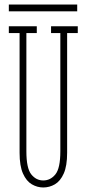

<svg xmlns="http://www.w3.org/2000/svg" viewBox="-20 -816 382 848"><path d="M171 12Q144.5 12 120.5 -2Q96.5 -16 81.5 -49.5Q66.5 -83 66.5 -141V-670H19V-700H142.5V-670H96.5V-148Q96.5 -73 118 -46Q139.5 -19 171 -19Q203 -19 224.8 -46Q246.5 -73 246.5 -148V-670H205.5V-700H323.5V-670H276.5V-141Q276.5 -83 261.5 -49.5Q246.5 -16 222.5 -2Q198.5 12 171 12ZM19 -766V-796H321V-766Z"/></svg>

Font: Imbue 10pt Thin
Style: Regular
Weight: 100
Designer: Tyler Finck
Foundry: Etcetera Type Company
Version: Version 1.102; ttfautohint (v1.8.3)